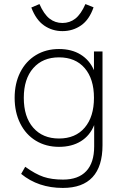

<svg xmlns="http://www.w3.org/2000/svg" viewBox="-20 -737 609 944"><path d="M484 -484V-23Q484 81 435 134Q386 187 289 187Q168 187 84 118L104 83Q154 119 194 132.5Q234 146 290 146Q365 146 404 104.5Q443 63 443 -17V-122Q422 -70 377.5 -42.5Q333 -15 270 -15Q206 -15 156.5 -45Q107 -75 79.5 -130Q52 -185 52 -256Q52 -327 79.5 -381.5Q107 -436 156.5 -466Q206 -496 270 -496Q332 -496 376 -469Q420 -442 442 -392V-484ZM442 -256Q442 -349 396.5 -402Q351 -455 270 -455Q190 -455 143.5 -402Q97 -349 97 -256Q97 -162 143.5 -109Q190 -56 270 -56Q351 -56 396.5 -109.5Q442 -163 442 -256ZM134 -700 174 -717Q196 -667 223.5 -645.5Q251 -624 287 -624Q323 -624 350.5 -645.5Q378 -667 400 -717L440 -701Q419 -640 378.5 -612Q338 -584 287 -584Q237 -584 197 -611.5Q157 -639 134 -700Z"/></svg>

Font: wassup Sans
Style: Light
Weight: 200
Version: Version 2.001